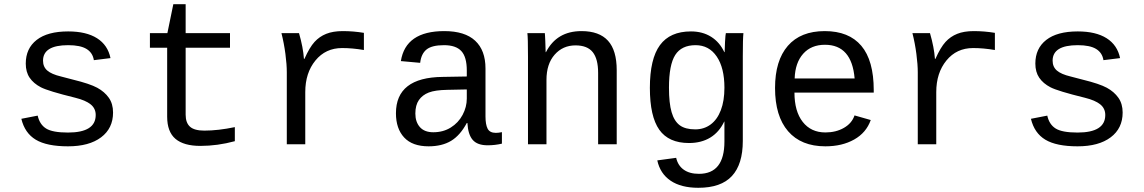

<svg xmlns="http://www.w3.org/2000/svg" viewBox="-20 -686 5441 913"><path d="M517.6 -150.9Q517.6 -75.7 460.7 -33Q403.8 9.8 303.2 9.8Q202.6 9.8 150.1 -21.7Q97.7 -53.2 81.5 -121.1L159.2 -136.2Q168.5 -94.2 199 -75Q229.5 -55.7 303.2 -55.7Q435.1 -55.7 435.1 -139.2Q435.1 -170.4 411.1 -189.7Q387.2 -209 337.9 -221.2Q209 -252.9 174.3 -271Q139.6 -289.1 121.1 -316.2Q102.5 -343.3 102.5 -383.8Q102.5 -455.6 154.3 -496.1Q206.1 -536.6 304.2 -536.6Q390.1 -536.6 441.4 -504.2Q492.7 -471.7 505.4 -409.7L426.3 -399.9Q420.9 -435.1 391.6 -453.1Q362.3 -471.2 304.2 -471.2Q184.6 -471.2 184.6 -397.5Q184.6 -368.2 204.8 -350.6Q225.1 -333 270 -322.3L328.1 -307.1Q407.7 -287.6 442.6 -268.6Q477.5 -249.5 497.6 -220.9Q517.6 -192.4 517.6 -150.9Z M692.9 -459V-528.3H775.9L804.2 -666H862.8V-528.3H1073.7V-459H862.8V-140.6Q862.8 -102.1 883.5 -83.5Q904.3 -64.9 951.7 -64.9Q1017.1 -64.9 1096.7 -81.5V-14.6Q1014.2 7.8 933.1 7.8Q854 7.8 814.5 -25.6Q774.9 -59.1 774.9 -131.3V-459Z M1710.4 -448.2Q1655.8 -457.5 1606.9 -457.5Q1528.3 -457.5 1480 -398.4Q1431.6 -339.4 1431.6 -248V0H1343.8V-342.3Q1343.8 -379.4 1337.2 -429.7Q1330.6 -480 1318.4 -528.3H1401.9Q1421.4 -460.9 1425.3 -406.2H1427.7Q1452.1 -460.9 1475.6 -486.6Q1499 -512.2 1531.2 -525.1Q1563.5 -538.1 1609.9 -538.1Q1660.6 -538.1 1710.4 -529.8Z M2337.9 -54.2Q2350.6 -54.2 2366.7 -57.6V-2.9Q2333.5 4.9 2298.8 4.9Q2250 4.9 2227.8 -20.8Q2205.6 -46.4 2202.6 -101.1H2199.7Q2168 -42 2124.8 -16.1Q2081.5 9.8 2018.1 9.8Q1940.9 9.8 1901.9 -32.2Q1862.8 -74.2 1862.8 -147.5Q1862.8 -317.9 2084.5 -320.3L2199.7 -322.3V-351.1Q2199.7 -415 2173.8 -443.1Q2147.9 -471.2 2091.3 -471.2Q2033.7 -471.2 2008.3 -450.7Q1982.9 -430.2 1978 -387.2L1886.2 -395.5Q1908.7 -538.1 2092.8 -538.1Q2190.4 -538.1 2239.5 -492.4Q2288.6 -446.8 2288.6 -360.4V-132.8Q2288.6 -93.8 2298.8 -74Q2309.1 -54.2 2337.9 -54.2ZM2040.5 -57.1Q2087.4 -57.1 2123.5 -79.6Q2159.7 -102.1 2179.7 -139.6Q2199.7 -177.2 2199.7 -217.3V-260.7L2106.9 -258.8Q2049.3 -257.8 2019 -246.1Q1988.8 -234.4 1971.9 -210.2Q1955.1 -186 1955.1 -146Q1955.1 -106 1976.8 -81.5Q1998.5 -57.1 2040.5 -57.1Z M2824.2 0V-339.4Q2824.2 -405.8 2798.6 -438Q2772.9 -470.2 2716.8 -470.2Q2656.2 -470.2 2617.4 -426Q2578.6 -381.8 2578.6 -306.2V0H2490.7V-415.5Q2490.7 -507.8 2487.8 -528.3H2570.8Q2571.3 -525.9 2571.8 -515.1Q2572.3 -504.4 2573 -490.5Q2573.7 -476.6 2574.7 -438H2576.2Q2627.4 -538.1 2745.1 -538.1Q2829.6 -538.1 2871.1 -492.4Q2912.6 -446.8 2912.6 -352.1V0Z M3300.8 207Q3218.8 207 3168.9 173.3Q3119.1 139.6 3105.5 76.7L3195.3 64.5Q3203.6 101.1 3231.2 120.8Q3258.8 140.6 3303.7 140.6Q3424.8 140.6 3424.8 -13.2V-107.9H3423.8Q3399.9 -57.6 3357.4 -31.7Q3314.9 -5.9 3256.3 -5.9Q3159.7 -5.9 3115 -69.1Q3070.3 -132.3 3070.3 -268.1Q3070.3 -406.2 3118.2 -471.4Q3166 -536.6 3265.6 -536.6Q3320.8 -536.6 3361.6 -511Q3402.3 -485.4 3424.3 -438H3425.8Q3425.8 -452.6 3427.7 -487.5Q3429.7 -522.5 3431.6 -528.3H3515.1Q3512.2 -502 3512.2 -418.9V-15.6Q3512.2 95.2 3460.4 151.1Q3408.7 207 3300.8 207ZM3424.8 -269Q3424.8 -363.3 3388.2 -417.2Q3351.6 -471.2 3287.6 -471.2Q3220.7 -471.2 3190.9 -424.6Q3161.1 -377.9 3161.1 -269Q3161.1 -195.3 3173.6 -152.6Q3186 -109.9 3212.4 -90.3Q3238.8 -70.8 3286.1 -70.8Q3327.6 -70.8 3359.1 -94Q3390.6 -117.2 3407.7 -161.9Q3424.8 -206.5 3424.8 -269Z M3757.8 -245.6Q3757.8 -156.7 3797.1 -106.4Q3836.4 -56.2 3904.8 -56.2Q3955.1 -56.2 3992.9 -77.9Q4030.8 -99.6 4043.5 -137.2L4120.6 -115.2Q4099.1 -54.7 4041.7 -22.5Q3984.4 9.8 3904.8 9.8Q3789.6 9.8 3727.5 -62Q3665.5 -133.8 3665.5 -267.6Q3665.5 -397.9 3726.3 -468Q3787.1 -538.1 3901.9 -538.1Q4016.6 -538.1 4075.7 -468.3Q4134.8 -398.4 4134.8 -257.3V-245.6ZM3902.8 -473.1Q3837.4 -473.1 3799.3 -430.4Q3761.2 -387.7 3758.8 -313H4043.9Q4030.3 -473.1 3902.8 -473.1Z M4710.9 -448.2Q4656.2 -457.5 4607.4 -457.5Q4528.8 -457.5 4480.5 -398.4Q4432.1 -339.4 4432.1 -248V0H4344.2V-342.3Q4344.2 -379.4 4337.6 -429.7Q4331.1 -480 4318.8 -528.3H4402.3Q4421.9 -460.9 4425.8 -406.2H4428.2Q4452.6 -460.9 4476.1 -486.6Q4499.5 -512.2 4531.7 -525.1Q4564 -538.1 4610.4 -538.1Q4661.1 -538.1 4710.9 -529.8Z M5318.4 -150.9Q5318.4 -75.7 5261.5 -33Q5204.6 9.8 5104 9.8Q5003.4 9.8 4950.9 -21.7Q4898.4 -53.2 4882.3 -121.1L4960 -136.2Q4969.2 -94.2 4999.8 -75Q5030.3 -55.7 5104 -55.7Q5235.8 -55.7 5235.8 -139.2Q5235.8 -170.4 5211.9 -189.7Q5188 -209 5138.7 -221.2Q5009.8 -252.9 4975.1 -271Q4940.4 -289.1 4921.9 -316.2Q4903.3 -343.3 4903.3 -383.8Q4903.3 -455.6 4955.1 -496.1Q5006.8 -536.6 5105 -536.6Q5190.9 -536.6 5242.2 -504.2Q5293.5 -471.7 5306.2 -409.7L5227.1 -399.9Q5221.7 -435.1 5192.4 -453.1Q5163.1 -471.2 5105 -471.2Q4985.4 -471.2 4985.4 -397.5Q4985.4 -368.2 5005.6 -350.6Q5025.9 -333 5070.8 -322.3L5128.9 -307.1Q5208.5 -287.6 5243.4 -268.6Q5278.3 -249.5 5298.3 -220.9Q5318.4 -192.4 5318.4 -150.9Z"/></svg>

Font: Cousine
Style: Regular
Weight: 400
Monospace: yes
Designer: Steve Matteson
Foundry: Monotype Imaging Inc.
Version: Version 1.21